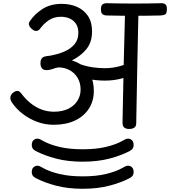

<svg xmlns="http://www.w3.org/2000/svg" viewBox="-20 -784 1055 1191"><path d="M313 -10Q260 -10 211 -28Q162 -46 121 -77.5Q80 -109 52 -151Q48 -158 46 -164.5Q44 -171 44 -177Q44 -189 51 -198.5Q58 -208 68 -214Q78 -220 87 -220Q95 -220 100.5 -216Q106 -212 110 -207Q137 -170 169.5 -144Q202 -118 238.5 -104.5Q275 -91 314 -91Q366 -91 403 -109Q440 -127 460 -158.5Q480 -190 480 -228Q480 -270 461.5 -301Q443 -332 411.5 -349Q380 -366 342 -366Q321 -362 304.5 -355.5Q288 -349 268 -349Q249 -349 240 -360.5Q231 -372 231 -391Q231 -410 238 -420Q245 -430 258 -433.5Q271 -437 288 -438Q339 -447 379.5 -464.5Q420 -482 443 -510.5Q466 -539 466 -580Q466 -614 451.5 -636Q437 -658 412.5 -669Q388 -680 358 -680Q314 -680 282 -658Q250 -636 227 -604Q218 -592 203 -592Q194 -592 184 -599Q174 -606 166.5 -616Q159 -626 159 -635Q159 -640 161 -645Q163 -650 166 -654Q195 -697 244 -728.5Q293 -760 363 -760Q416 -760 458.5 -741Q501 -722 526 -684.5Q551 -647 551 -589Q551 -523 517 -480.5Q483 -438 426 -409Q467 -397 497.5 -372.5Q528 -348 545 -310Q562 -272 562 -220Q562 -157 531 -109.5Q500 -62 444.5 -36Q389 -10 313 -10ZM629 -284Q604 -284 574 -287Q544 -290 515 -296.5Q486 -303 463 -314Q452 -320 444.5 -330Q437 -340 437 -351Q437 -363 442 -372.5Q447 -382 455 -387Q463 -392 471 -388Q512 -373 552 -367Q592 -361 629 -361Q677 -361 717 -372Q757 -383 795 -396Q809 -401 819.5 -389.5Q830 -378 830 -360Q830 -347 824 -336Q818 -325 805 -320Q765 -304 722 -294Q679 -284 629 -284ZM781 16Q761 16 750.5 7Q740 -2 740 -23Q743 -199 747 -373Q751 -547 756 -722Q756 -739 768 -748Q780 -757 799 -757Q821 -757 830.5 -747.5Q840 -738 839 -719Q835 -544 831.5 -369.5Q828 -195 825 -19Q825 -1 813.5 7.5Q802 16 781 16ZM645 -688Q626 -688 616 -696Q606 -704 606 -727Q606 -750 617 -757.5Q628 -765 647 -764Q813 -760 978 -764Q997 -765 1006.5 -756.5Q1016 -748 1015 -725Q1015 -701 1005 -695Q995 -689 976 -688Q893 -686 811 -686Q729 -686 645 -688ZM493 219Q401 219 328.5 200Q256 181 200 152Q186 144 181.5 134.5Q177 125 177 117Q177 95 188 85.5Q199 76 212 76Q220 76 227.5 79.5Q235 83 249 91Q286 112 347.5 127Q409 142 493 142Q577 142 638.5 127Q700 112 737 91Q751 83 758.5 79.5Q766 76 774 76Q788 76 798.5 85.5Q809 95 809 117Q809 125 804.5 134.5Q800 144 786 152Q731 181 658 200Q585 219 493 219ZM493 387Q401 387 328.5 368Q256 349 200 320Q186 312 181.5 302.5Q177 293 177 285Q177 263 188 253.5Q199 244 212 244Q220 244 227.5 247.5Q235 251 249 259Q286 280 347.5 295Q409 310 493 310Q577 310 638.5 295Q700 280 737 259Q751 251 758.5 247.5Q766 244 774 244Q788 244 798.5 253.5Q809 263 809 285Q809 293 804.5 302.5Q800 312 786 320Q731 349 658 368Q585 387 493 387Z"/></svg>

Font: Playpen Sans Deva
Style: Regular
Weight: 400
Designer: Pooja Saxena, Gunjan Panchal, Laura Meseguer, Veronika Burian, José Scaglione
Foundry: TypeTogether
Version: Version 2.000